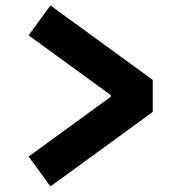

<svg xmlns="http://www.w3.org/2000/svg" viewBox="-20 -688 660 704"><path d="M165 -4.5 540 -277.5V-395L165 -668L85 -558.5L386.5 -339V-333.5L85 -114Z"/></svg>

Font: Monaspace Krypton ExtraBold
Style: Regular
Weight: 800
Designer: Riley Cran & the Lettermatic Team
Foundry: Lettermatic
Version: Version 1.101 (Monaspace Krypton)